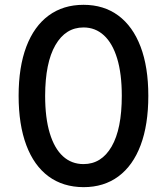

<svg xmlns="http://www.w3.org/2000/svg" viewBox="-20 -757 686 789"><path d="M323.2 12.1Q239 11.7 179.3 -32.3Q119.7 -76.3 88.1 -160.5Q56.5 -244.7 56.5 -363.3Q56.5 -481.5 88.2 -565.3Q120 -649.1 179.9 -693.2Q239.7 -737.2 323.2 -737.2Q406.6 -737.2 466.3 -693Q525.9 -648.8 557.7 -565.2Q589.5 -481.5 589.5 -363.3Q589.5 -244.3 557.9 -160.3Q526.3 -76.3 466.6 -32.1Q407 12.1 323.2 12.1ZM323.2 -82.7Q397 -82.7 438.7 -154.8Q480.5 -226.9 480.5 -363.3Q480.5 -453.8 461.5 -516.5Q442.5 -579.2 407.1 -611.7Q371.8 -644.2 323.2 -644.2Q249.6 -644.2 207.7 -571.7Q165.8 -499.3 165.5 -363.3Q165.5 -272.4 184.5 -209.7Q203.5 -147 238.6 -114.9Q273.8 -82.7 323.2 -82.7Z"/></svg>

Font: InterMG Medium
Style: Regular
Weight: 500
Designer: Rasmus Andersson
Foundry: rsms
Version: Version 3.019;December 26, 2023;FontCreator 15.0.0.2955 64-b